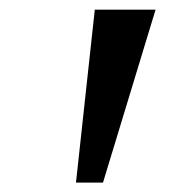

<svg xmlns="http://www.w3.org/2000/svg" viewBox="-20 -851 367 398"><path d="M302.5 -831 193.5 -472.5H137.5L176.5 -831Z"/></svg>

Font: Merriweather 24pt SemiCondensed
Style: Bold Italic
Weight: 700
Width: 4
Italic angle: -7.8°
Designer: Eben Sorkin
Foundry: Eben Sorkin
Version: Version 2.101